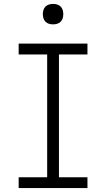

<svg xmlns="http://www.w3.org/2000/svg" viewBox="-20 -957 540 977"><path d="M75 0V-55H220V-680H75V-735H425V-680H280V-55H425V0ZM250 -833Q239 -833 229 -836Q219 -839 211.5 -846.5Q204 -854 201 -864Q198 -874 198 -885Q198 -896 201 -906Q204 -916 211.5 -923.5Q219 -931 229 -934Q239 -937 250 -937Q261 -937 271 -934Q281 -931 288.5 -923.5Q296 -916 299 -906Q302 -896 302 -885Q302 -874 299 -864Q296 -854 288.5 -846.5Q281 -839 271 -836Q261 -833 250 -833Z"/></svg>

Font: Iosevka Custom Light
Style: Regular
Weight: 300
Monospace: yes
Designer: Belleve Invis
Foundry: Belleve Invis
Version: Version 27.3.5